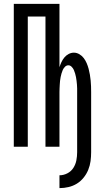

<svg xmlns="http://www.w3.org/2000/svg" viewBox="-20 -755 540 988"><path d="M286 213V147Q307 147 326.5 137Q346 127 357.5 109Q369 91 373 70Q377 49 377 28V-281Q377 -290 377 -300Q377 -310 376 -319.5Q375 -329 374 -339Q373 -349 371 -358.5Q369 -368 366.5 -377Q364 -386 360 -395Q356 -404 348.5 -411.5Q341 -419 332 -419Q322 -419 314.5 -411.5Q307 -404 303 -395Q299 -386 296.5 -377Q294 -368 292 -358.5Q290 -349 289 -339Q288 -329 287.5 -319.5Q287 -310 286.5 -300Q286 -290 286 -281V0H214V-670H123V0H51V-735H286V-409Q290 -422 296 -435Q302 -448 311 -459Q320 -470 333 -477Q346 -484 360 -484Q375 -484 388.5 -476Q402 -468 411 -456Q420 -444 426 -430Q432 -416 436 -401Q440 -386 442.5 -371Q445 -356 446.5 -341Q448 -326 448.5 -311Q449 -296 449 -281V28Q449 51 446 74Q443 97 434 119Q425 141 410 159.5Q395 178 375.5 190Q356 202 333 207.5Q310 213 286 213Z"/></svg>

Font: HulyMono
Style: Regular
Weight: 400
Monospace: yes
Designer: Belleve Invis
Foundry: Belleve Invis
Version: Version 33.2.5; ttfautohint (v1.8.4)